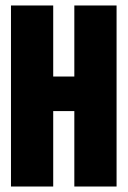

<svg xmlns="http://www.w3.org/2000/svg" viewBox="-20 -680 465 700"><path d="M251 -660H405V0H251ZM20 -660H174V0H20ZM116 -401H319V-275H116Z"/></svg>

Font: Bricolage Grotesque 96pt Condensed ExBd
Style: Regular
Weight: 800
Width: 3
Designer: Mathieu Triay
Foundry: Atelier Triay
Version: Version 1.001;Glyphs 3.2 (3207)